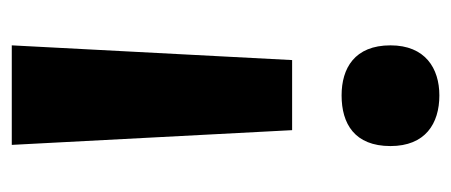

<svg xmlns="http://www.w3.org/2000/svg" viewBox="-240 -346 766 326"><g transform="rotate(90 143.0 -183.0)"><path d="M228 -463C228 -522 190 -546 142 -546C96 -546 57 -522 57 -463C57 -402 96 -380 142 -380C190 -380 228 -402 228 -463ZM82 -296 57 180H226L201 -296Z"/></g></svg>

Font: Noto Sans Malayalam
Style: Bold
Weight: 700
Designer: Jelle Bosma - Monotype Design Team
Foundry: Monotype Imaging Inc.
Version: Version 2.104